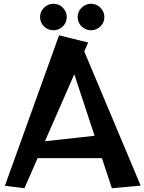

<svg xmlns="http://www.w3.org/2000/svg" viewBox="-20 -988 768 1021"><path d="M535 -897Q535 -868 514 -847.5Q493 -827 464 -827Q435 -827 414 -847.5Q393 -868 393 -897Q393 -926 414 -947Q435 -968 464 -968Q493 -968 514 -947Q535 -926 535 -897ZM335 -897Q335 -868 314 -847.5Q293 -827 264 -827Q235 -827 214 -847.5Q193 -868 193 -897Q193 -926 214 -947Q235 -968 264 -968Q293 -968 314 -947Q335 -926 335 -897ZM575 13 522 -147H180L110 13L6 0L294 -800L449 -762L428 -715L728 -1ZM375 -593 219 -237 483 -266Z"/></svg>

Font: RocknRoll One
Style: Regular
Weight: 400
Designer: Fontworks Inc.
Foundry: Fontworks Inc.
Version: Version 1.100